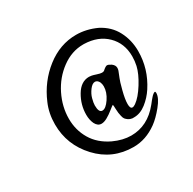

<svg xmlns="http://www.w3.org/2000/svg" viewBox="-95 -481 570 567"><g transform="rotate(-30 190.0 -198.0)"><path d="M245.6 -250.5Q256.8 -260.7 261.7 -260.7Q266.6 -260.7 275.4 -254.9Q284.7 -248 284.7 -238.8Q284.7 -234.4 283.2 -230Q281.7 -225.6 278.8 -218.8Q275.9 -211.9 274.9 -209Q271.5 -201.7 264.4 -174.3Q257.3 -147 257.3 -130.9Q257.3 -115.2 265.1 -115.2Q269.5 -115.2 275.9 -119.6Q293.9 -132.3 312.5 -162.1Q331.1 -191.9 336.4 -215.3Q339.8 -230.5 339.8 -246.6Q339.8 -291 311 -319.3Q282.2 -347.7 234.4 -349.1H231.4Q192.4 -349.1 158.2 -324Q124 -298.8 104.7 -259.8Q85.4 -220.7 85.4 -179.7Q85.4 -141.1 104.2 -109.4Q123 -77.6 161.6 -59.1Q192.4 -44.9 220.7 -44.9Q276.9 -44.9 316.4 -93.8L318.8 -96.7Q321.3 -100.1 324.7 -104.2Q328.1 -108.4 331.8 -112.5Q335.4 -116.7 339.1 -119.4Q342.8 -122.1 344.7 -122.1Q347.2 -122.1 347.2 -117.2Q347.2 -100.6 327.6 -76.7Q308.1 -52.7 290 -39.6Q252 -12.2 210 -12.2Q138.2 -12.2 89.8 -64.2Q41.5 -116.2 41.5 -186Q41.5 -223.6 55.2 -254.9Q79.1 -311.5 125.7 -347.9Q172.4 -384.3 227.5 -384.3Q261.7 -384.3 295.9 -368.7Q330.1 -351.1 346.4 -319.8Q362.8 -288.6 362.8 -251Q362.8 -190.9 329.1 -139.2Q315.4 -118.2 295.7 -102.8Q275.9 -87.4 254.9 -87.4H248.5Q241.2 -88.4 235.8 -92Q230.5 -95.7 227.5 -99.4Q224.6 -103 222.9 -110.8Q221.2 -118.7 220.7 -122.3Q220.2 -126 219.7 -135.7Q219.2 -145.5 219.2 -147L218.3 -150.9Q215.3 -149.4 204.1 -140.4Q192.9 -131.3 181.9 -125.2Q170.9 -119.1 162.1 -119.1Q149.4 -119.1 142.1 -133.3Q135.7 -147 135.7 -164.6Q135.7 -198.2 153.3 -228Q170.9 -257.8 198.7 -257.8Q201.7 -257.8 207.5 -256.8Q210.9 -256.3 221.9 -252.7Q232.9 -249 238.3 -249Q242.2 -249 245.6 -250.5ZM171.4 -175.8Q171.4 -151.4 183.6 -151.4Q195.3 -151.4 209 -171.6Q222.7 -191.9 222.7 -211.9Q222.7 -219.7 219.7 -226.6Q214.4 -236.3 206.5 -236.3Q197.3 -236.3 188 -223.9Q178.7 -211.4 175.3 -198.7Q171.4 -184.1 171.4 -175.8Z"/></g></svg>

Font: Sintesa 2
Style: 2
Weight: 400
Version: Version 001.000